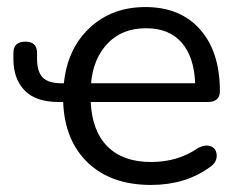

<svg xmlns="http://www.w3.org/2000/svg" viewBox="-20 -515 668 544"><path d="M408 9Q295 9 229 -54Q163 -117 159 -226H146Q81 -226 49.5 -259Q18 -292 18 -347V-365Q18 -397 52 -397Q85 -397 85 -365V-348Q85 -312 101 -295.5Q117 -279 155 -279H161Q171 -377 234 -436Q297 -495 392 -495Q491 -495 547 -431.5Q603 -368 603 -257Q603 -226 569 -226H237Q241 -143 285 -99.5Q329 -56 408 -56Q484 -56 540 -95Q563 -107 578.5 -100Q594 -93 594 -73.5Q594 -54 574 -41Q505 9 408 9ZM394 -435Q326 -435 285 -392Q244 -349 238 -279H533Q530 -354 494.5 -394.5Q459 -435 394 -435Z"/></svg>

Font: Nunito
Style: Regular
Weight: 400
Designer: Vernon Adams
Foundry: Vernon Adams
Version: Version 3.602